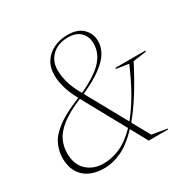

<svg xmlns="http://www.w3.org/2000/svg" viewBox="-163 -884 1048 1053"><g transform="rotate(-30 361.5 -357.5)"><path d="M491.5 0 433 -106.5Q374 -43.5 317.8 -16.8Q261.5 10 206.5 10Q125.5 10 79.8 -32.2Q34 -74.5 34 -150.5Q34 -195 52.5 -236.2Q71 -277.5 122.8 -317Q174.5 -356.5 274 -396.5Q246.5 -446.5 234.5 -489.2Q222.5 -532 222.5 -567Q222.5 -619 246.2 -654.2Q270 -689.5 309 -707.2Q348 -725 394 -725Q459.5 -725 491.8 -691.8Q524 -658.5 524 -612.5Q524 -575.5 504 -540.8Q484 -506 437.2 -471.2Q390.5 -436.5 310.5 -400L452 -144Q491.5 -191.5 531 -259.2Q570.5 -327 609.5 -418.5L531 -430.5L533 -437H723L721 -430.5L637.5 -418.5Q590 -326.5 545.2 -255.2Q500.5 -184 457.5 -133.5L519.5 -21.5L615.5 -5L614 0ZM296 -426.5 305.5 -409.5Q407 -456.5 451.5 -504.5Q496 -552.5 496 -612.5Q496 -657 468.5 -684.5Q441 -712 390.5 -712Q326.5 -712 289 -676Q251.5 -640 251.5 -585.5Q251.5 -546 263 -505.5Q274.5 -465 296 -426.5ZM69 -163Q69 -91.5 110.5 -53Q152 -14.5 216.5 -14.5Q269.5 -14.5 322.2 -38.2Q375 -62 427.5 -116.5L278.5 -387.5Q193 -351.5 147.8 -315.2Q102.5 -279 85.8 -241.2Q69 -203.5 69 -163Z"/></g></svg>

Font: Newsreader Display ExtraLight
Style: Italic
Weight: 275
Italic angle: -17°
Designer: Hugues Gentile
Foundry: Production Type
Version: Version 1.002